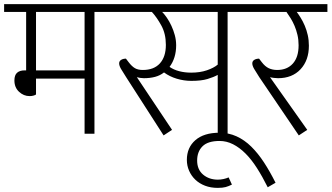

<svg xmlns="http://www.w3.org/2000/svg" viewBox="-30 -650 1611 933"><path d="M145 -592V-308H381V-592ZM145 -191Q142 -188 133 -185.5Q124 -183 114 -183Q85 -183 62.5 -204Q40 -225 40 -259Q40 -285 53 -296.5Q66 -308 89 -308H97V-592H-10V-630H529V-592H429V0H381V-268H145Z M806 -19 765 8 583 -275Q566 -301 557.5 -316Q549 -331 549 -342Q549 -353 558.5 -359Q568 -365 582 -365L595 -348Q611 -327 626 -318.5Q641 -310 664 -310Q718 -310 747 -342Q776 -374 776 -432Q776 -486 754 -526Q732 -566 708 -592H509V-630H1176V-592H1076V0H1028V-286Q1008 -275 978 -266Q948 -257 900 -257Q864 -257 829 -267.5Q794 -278 767 -298Q748 -283 723.5 -276.5Q699 -270 669 -270Q661 -270 651 -271.5Q641 -273 635 -275ZM899 -297Q942 -297 975.5 -308.5Q1009 -320 1028 -336V-592H758Q769 -581 781 -563.5Q793 -546 803 -524.5Q813 -503 819.5 -479Q826 -455 826 -430Q826 -368 794 -325Q814 -311 841 -304Q868 -297 899 -297Z M878 127Q878 67 919.5 31Q961 -5 1036 -5Q1081 -5 1119.5 12.5Q1158 30 1191 62.5Q1224 95 1253 139.5Q1282 184 1309 238L1271 260Q1245 208 1218.5 166.5Q1192 125 1163 96Q1134 67 1102.5 51Q1071 35 1037 35Q980 35 954 61Q928 87 928 130Q928 174 957 198.5Q986 223 1029 223Q1042 223 1056 220Q1070 217 1081 212L1097 247Q1081 255 1066.5 259Q1052 263 1028 263Q994 263 966.5 252.5Q939 242 919.5 223.5Q900 205 889 180Q878 155 878 127Z M1463 -19 1422 8 1230 -275Q1213 -301 1204.5 -316Q1196 -331 1196 -342Q1196 -353 1205.5 -359Q1215 -365 1229 -365L1242 -348Q1258 -327 1276 -318.5Q1294 -310 1317 -310Q1365 -310 1393 -341Q1421 -372 1421 -430Q1421 -457 1415.5 -480.5Q1410 -504 1401.5 -524Q1393 -544 1382.5 -561Q1372 -578 1362 -592H1156V-630H1561V-592H1412Q1421 -580 1431.5 -563Q1442 -546 1451 -525Q1460 -504 1465.5 -479.5Q1471 -455 1471 -428Q1471 -357 1430.5 -313.5Q1390 -270 1321 -270Q1313 -270 1300.5 -271.5Q1288 -273 1282 -275Z"/></svg>

Font: Mukta ExtraLight
Style: Regular
Weight: 275
Designer: Girish Dalvi and Yashodeep Gholap
Foundry: Ek Type
Version: Version 2.538;PS 1.002;hotconv 16.6.51;makeotf.lib2.5.65220;